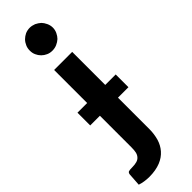

<svg xmlns="http://www.w3.org/2000/svg" viewBox="-330 -746 931 931"><g transform="rotate(-45 135.0 -281.0)"><path d="M110.8 -591.3Q97.2 -597.2 86.4 -607.9Q75.7 -618.7 69.8 -632.3Q63.5 -645.5 63.5 -662.6Q63.5 -680.2 69.8 -693.4Q75.7 -707.5 86.4 -718.3Q96.7 -728.5 110.8 -735.4Q126 -741.7 141.1 -741.7Q156.2 -741.7 172.4 -735.4Q187.5 -728 198.2 -718.3Q207.5 -709 214.8 -693.4Q221.7 -678.7 221.7 -662.6Q221.7 -647 214.8 -632.3Q208 -617.7 198.2 -607.9Q187 -597.7 172.4 -591.3Q158.2 -585 141.1 -585Q124 -585 110.8 -591.3ZM276.4 -286.6V-199.2H204.6V17.6Q204.6 48.8 195.8 80.6Q187 109.9 168 131.8Q147.9 154.8 117.7 167Q84.5 180.2 41 180.2Q24.4 180.2 8.3 177.7Q-6.3 175.8 -22.5 170.4L-18.1 104Q-16.6 93.8 -9.8 90.8Q-2.4 88.4 15.1 88.4Q33.2 88.4 46.4 84.5Q58.6 81.1 66.4 72.3Q74.2 64 77.6 50.8Q80.6 37.6 80.6 17.6V-199.2H14.2V-286.6H80.6V-513.2H204.6V-286.6Z"/></g></svg>

Font: Lato-SemiBold
Style: Bold
Weight: 500
Designer: Lukasz Dziedzic with Adam Twardoch and Botio Nikoltchev
Foundry: tyPoland Lukasz Dziedzic
Version: ""